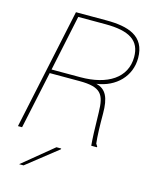

<svg xmlns="http://www.w3.org/2000/svg" viewBox="-136 -819 895 1121"><g transform="rotate(15 311.5 -258.5)"><path d="M504 -4 494 -20C489 -62 487 -123 487 -199C487 -295 464 -343 404 -357C520 -373 601 -455 601 -565C601 -699 497 -730 365 -730H181L26 0H51L125 -347H304C436 -347 459 -309 461 -199C463 -95 465 -43 469 0H503ZM90 213H117L303 66L304 61H275ZM130 -370 201 -707H365C513 -707 577 -663 577 -565C577 -439 468 -370 304 -370Z"/></g></svg>

Font: Nacelle Thin
Style: Italic
Weight: 100
Italic angle: -12°
Designer: Sora Sagano
Foundry: Sora Sagano
Version: Version 1.000;FEAKit 1.0